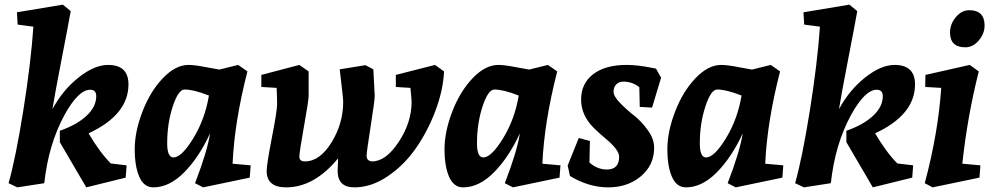

<svg xmlns="http://www.w3.org/2000/svg" viewBox="-20 -790 4281 828"><path d="M446 -510Q534 -510 534 -426Q534 -295 362 -215Q410 -133 458 -85L526 -77L522 -24L352 18L238 -177V-226Q312 -252 353.5 -291Q395 -330 395 -375Q395 -403 369 -403Q318 -403 258 -294Q189 -167 171 0L55 18L17 0Q48 -110 80.5 -313.5Q113 -517 124 -675L56 -684L53 -737L251 -770L285 -742Q274 -680 245.5 -533.5Q217 -387 206 -319Q250 -401 318.5 -455.5Q387 -510 446 -510Z M641 18Q601 18 581 -27Q561 -72 561 -147Q561 -222 594.5 -309Q628 -396 682.5 -453Q737 -510 793 -510Q819 -510 868 -500.5Q917 -491 926 -490L1007 -510L1047 -482Q991 -264 983 -84L1061 -77L1057 -24L856 18L821 0Q874 -137 886 -215Q838 -111 774 -46.5Q710 18 641 18ZM728 -111Q763 -111 813.5 -193.5Q864 -276 881 -378Q815 -404 776 -404Q749 -404 725 -331Q701 -258 701 -172Q701 -111 728 -111Z M1436 -53Q1436 -61 1438 -107Q1335 18 1214 18Q1130 18 1130 -53Q1130 -81 1152.5 -196.5Q1175 -312 1175 -340.5Q1175 -369 1173 -411L1107 -415V-467L1271 -510L1311 -482V-377Q1311 -357 1291 -245.5Q1271 -134 1271 -114Q1271 -94 1295 -94Q1359 -94 1409.5 -175.5Q1460 -257 1460 -351Q1460 -367 1445 -491L1556 -509L1590 -491L1596 -377Q1596 -357 1578.5 -245.5Q1561 -134 1561 -119.5Q1561 -105 1568.5 -99.5Q1576 -94 1585 -94Q1644 -94 1699.5 -178Q1755 -262 1755 -351Q1755 -361 1750 -411L1687 -415V-467L1856 -510L1895 -482Q1891 -400 1857.5 -311.5Q1824 -223 1773 -150Q1722 -77 1651.5 -29.5Q1581 18 1508.5 18Q1436 18 1436 -53Z M1977 18Q1937 18 1917 -27Q1897 -72 1897 -147Q1897 -222 1930.5 -309Q1964 -396 2018.5 -453Q2073 -510 2129 -510Q2155 -510 2204 -500.5Q2253 -491 2262 -490L2343 -510L2383 -482Q2327 -264 2319 -84L2397 -77L2393 -24L2192 18L2157 0Q2210 -137 2222 -215Q2174 -111 2110 -46.5Q2046 18 1977 18ZM2064 -111Q2099 -111 2149.5 -193.5Q2200 -276 2217 -378Q2151 -404 2112 -404Q2085 -404 2061 -331Q2037 -258 2037 -172Q2037 -111 2064 -111Z M2682 -510Q2729 -510 2789 -498L2809 -494L2831 -455L2792 -326L2739 -329L2737 -414Q2707 -438 2668 -438Q2649 -438 2637.5 -426Q2626 -414 2626 -394.5Q2626 -375 2653.5 -346.5Q2681 -318 2713.5 -292.5Q2746 -267 2773.5 -229Q2801 -191 2801 -153Q2801 -78 2744 -30Q2687 18 2603 18Q2519 18 2438 -31L2428 -76L2476 -195L2524 -182L2522 -89Q2556 -59 2597 -59Q2650 -59 2650 -114Q2650 -144 2592 -192Q2568 -212 2544 -235Q2486 -291 2486 -360.5Q2486 -430 2538 -470Q2590 -510 2682 -510Z M2938 18Q2898 18 2878 -27Q2858 -72 2858 -147Q2858 -222 2891.5 -309Q2925 -396 2979.5 -453Q3034 -510 3090 -510Q3116 -510 3165 -500.5Q3214 -491 3223 -490L3304 -510L3344 -482Q3288 -264 3280 -84L3358 -77L3354 -24L3153 18L3118 0Q3171 -137 3183 -215Q3135 -111 3071 -46.5Q3007 18 2938 18ZM3025 -111Q3060 -111 3110.5 -193.5Q3161 -276 3178 -378Q3112 -404 3073 -404Q3046 -404 3022 -331Q2998 -258 2998 -172Q2998 -111 3025 -111Z M3838 -510Q3926 -510 3926 -426Q3926 -295 3754 -215Q3802 -133 3850 -85L3918 -77L3914 -24L3744 18L3630 -177V-226Q3704 -252 3745.5 -291Q3787 -330 3787 -375Q3787 -403 3761 -403Q3710 -403 3650 -294Q3581 -167 3563 0L3447 18L3409 0Q3440 -110 3472.5 -313.5Q3505 -517 3516 -675L3448 -684L3445 -737L3643 -770L3677 -742Q3666 -680 3637.5 -533.5Q3609 -387 3598 -319Q3642 -401 3710.5 -455.5Q3779 -510 3838 -510Z M4162 -510 4201 -482Q4152 -289 4130 -84L4208 -77L4204 -24L4002 18L3968 0Q4026 -217 4039 -411L3970 -415L3971 -467ZM4160 -746Q4226 -746 4226 -680Q4226 -645 4201 -615.5Q4176 -586 4143 -586Q4077 -586 4077 -650Q4077 -686 4102 -716Q4127 -746 4160 -746Z"/></svg>

Font: Andada
Style: Bold Italic
Weight: 700
Italic angle: -8.29999°
Designer: Carolina Giovagnoli
Foundry: Carolina Giovagnoli
Version: Version 1.003